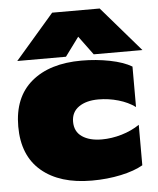

<svg xmlns="http://www.w3.org/2000/svg" viewBox="-52 -753 671 813"><g transform="rotate(-5 283.5 -346.5)"><path d="M200 -708H402L567 -517H360L301 -597L242 -517H35ZM15 -240Q15 -364 92.5 -429.5Q170 -495 306 -495Q368 -495 426 -483.5Q484 -472 519 -451V-279Q489 -301 447.5 -313Q406 -325 363 -325Q311 -325 279.5 -303Q248 -281 248 -240Q248 -198 279.5 -176.5Q311 -155 363 -155Q405 -155 447.5 -167.5Q490 -180 524 -203V-31Q488 -10 430 2.5Q372 15 306 15Q170 15 92.5 -50.5Q15 -116 15 -240Z"/></g></svg>

Font: Prompt Black
Style: Regular
Weight: 900
Designer: Katatrad Team
Foundry: CadsonDemak
Version: Version 1.001